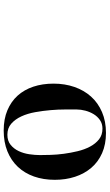

<svg xmlns="http://www.w3.org/2000/svg" viewBox="203 -790 594 1040"><g transform="rotate(-90 500.0 -270.0)"><path d="M46 -270Q46 -332 64 -383Q82 -434 116.5 -470.5Q151 -507 200.5 -527Q250 -547 313 -547Q375 -547 422.5 -527Q470 -507 502 -471.5Q534 -436 550.5 -386.5Q567 -337 567 -277Q567 -216 549 -164Q531 -112 497 -74Q463 -36 413 -14.5Q363 7 300 7Q238 7 190.5 -14Q143 -35 111 -72.5Q79 -110 62.5 -160.5Q46 -211 46 -270ZM180 -351Q180 -328 181 -293.5Q182 -259 187 -221.5Q192 -184 201 -146.5Q210 -109 226 -79Q242 -49 265.5 -30.5Q289 -12 323 -12Q350 -12 369.5 -25.5Q389 -39 401.5 -59.5Q414 -80 420.5 -104.5Q427 -129 427 -152Q427 -176 427 -213.5Q427 -251 423.5 -292.5Q420 -334 412.5 -376Q405 -418 389.5 -451.5Q374 -485 350 -506Q326 -527 290 -527Q257 -527 235.5 -509.5Q214 -492 201.5 -465.5Q189 -439 184.5 -408Q180 -377 180 -351Z"/></g></svg>

Font: SoukouMincho
Style: Regular
Weight: 400
Designer: Dr. Ken Lunde (project architect, glyph set definition & overall production); Masataka HATTORI  (production & ideograph 
Foundry: Adobe Systems Incorporated
Version: Version 1.00